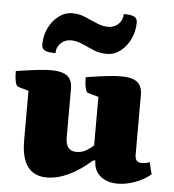

<svg xmlns="http://www.w3.org/2000/svg" viewBox="-52 -768 752 829"><g transform="rotate(5 323.5 -354.0)"><path d="M181 12Q70 12 70 -139V-354L24 -367Q17 -369 12.5 -387Q8 -405 8 -434Q65 -443 101 -447Q137 -451 160 -451Q208 -451 230 -434Q252 -417 252 -379V-168Q252 -109 299 -109Q322 -109 341 -120Q360 -131 373 -144V-354L327 -367Q320 -369 315.5 -387Q311 -405 311 -434Q368 -443 404 -447Q440 -451 463 -451Q511 -451 533 -434Q555 -417 555 -379V-121Q555 -102 562 -94Q569 -86 585 -86Q604 -86 618 -93L631 -41Q603 -17 564 -2.5Q525 12 488 12Q441 12 412.5 -12.5Q384 -37 384 -79H375Q272 12 181 12ZM233 -587Q208 -587 190 -569.5Q172 -552 172 -526Q140 -526 126 -533Q112 -540 112 -557Q112 -597 128 -630Q144 -663 171 -683.5Q198 -704 230 -704Q260 -704 286.5 -692.5Q313 -681 338.5 -670Q364 -659 389 -659Q415 -659 433 -676.5Q451 -694 451 -720Q483 -720 496.5 -713Q510 -706 510 -689Q510 -650 494 -616.5Q478 -583 451.5 -562.5Q425 -542 392 -542Q362 -542 335.5 -553Q309 -564 284 -575.5Q259 -587 233 -587Z"/></g></svg>

Font: Petrona Black
Style: Regular
Weight: 900
Designer: Ringo R. Seeber
Foundry: Ringo R. Seeber
Version: Version 2.001; ttfautohint (v1.8.3)